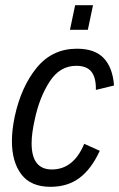

<svg xmlns="http://www.w3.org/2000/svg" viewBox="-20 -710 460 741"><path d="M26 -166Q26 -209 37 -261Q62 -376 122 -449Q182 -522 277 -522Q346 -522 380.5 -485.5Q415 -449 420 -380L350 -363Q351 -410 333 -433Q315 -456 274 -456Q211 -456 171.5 -395Q132 -334 114 -248Q102 -195 102 -157Q102 -56 180 -56Q264 -56 305 -155L365 -128Q333 -58 287 -23.5Q241 11 175 11Q99 11 62.5 -37Q26 -85 26 -166ZM270 -690H339L319 -595H250Z"/></svg>

Font: Decalotype
Style: Italic
Weight: 400
Italic angle: -12°
Designer: Alfredo Marco Pradil
Foundry: Alfredo Marco Pradil
Version: Version 1.0